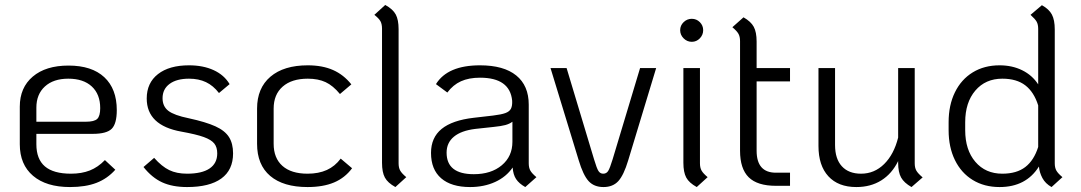

<svg xmlns="http://www.w3.org/2000/svg" viewBox="-20 -745 4369 776"><path d="M404 -98 446 -59Q414 -23 370 -6Q326 11 263 11Q167 11 113.5 -34.5Q60 -80 60 -162V-314Q60 -391 112.5 -435.5Q165 -480 257 -480Q351 -480 401.5 -433Q452 -386 452 -300Q452 -245 431.5 -224.5Q411 -204 355 -204H127V-162Q127 -102 161.5 -72.5Q196 -43 267 -43Q310 -43 343 -56Q376 -69 404 -98ZM127 -310V-253H327Q361 -253 373 -264.5Q385 -276 385 -308Q385 -364 351 -395.5Q317 -427 256 -427Q196 -427 161.5 -395.5Q127 -364 127 -310Z M560 -70 603 -107Q634 -72 664 -57.5Q694 -43 736 -43Q796 -43 827 -64Q858 -85 858 -125Q858 -150 846 -165Q834 -180 804 -191Q774 -202 713 -213Q573 -238 573 -347Q573 -410 618.5 -445.5Q664 -481 744 -481Q801 -481 843.5 -461.5Q886 -442 908 -405L865 -369Q842 -399 812.5 -413Q783 -427 744 -427Q694 -427 665.5 -406Q637 -385 637 -348Q637 -315 660.5 -297Q684 -279 743 -267Q812 -252 850.5 -234.5Q889 -217 905.5 -191Q922 -165 922 -125Q922 -58 874.5 -23.5Q827 11 736 11Q677 11 635.5 -8Q594 -27 560 -70Z M1019 -164V-306Q1019 -389 1073 -435Q1127 -481 1224 -481Q1283 -481 1326 -462Q1369 -443 1400 -404L1354 -365Q1326 -399 1296 -413Q1266 -427 1224 -427Q1159 -427 1122.5 -395Q1086 -363 1086 -306V-164Q1086 -106 1121.5 -74.5Q1157 -43 1223 -43Q1268 -43 1301 -58Q1334 -73 1357 -104L1403 -65Q1374 -26 1330 -7.5Q1286 11 1223 11Q1125 11 1072 -34Q1019 -79 1019 -164Z M1524 -87V-629Q1524 -648 1517.5 -659.5Q1511 -671 1493 -685L1537 -725Q1568 -708 1579.5 -686.5Q1591 -665 1591 -627V-85Q1591 -67 1597.5 -55.5Q1604 -44 1622 -29L1578 11Q1547 -6 1535.5 -27.5Q1524 -49 1524 -87Z M2148 -29 2103 11Q2078 -3 2066 -21Q2054 -39 2052 -68Q2026 -30 1981 -9.5Q1936 11 1880 11Q1804 11 1763 -24.5Q1722 -60 1722 -127Q1722 -189 1765 -224Q1808 -259 1895 -269L1973 -278Q2006 -282 2022.5 -288Q2039 -294 2045 -305.5Q2051 -317 2050 -338Q2041 -431 1920 -431Q1875 -431 1843 -416.5Q1811 -402 1788 -371L1742 -405Q1789 -481 1920 -481Q2016 -481 2066.5 -440Q2117 -399 2117 -322V-85Q2117 -67 2123.5 -55.5Q2130 -44 2148 -29ZM2051 -172V-253Q2039 -244 2022 -239.5Q2005 -235 1975 -232L1901 -224Q1844 -217 1814.5 -192.5Q1785 -168 1785 -128Q1785 -41 1895 -41Q1965 -41 2008 -77Q2051 -113 2051 -172Z M2319 -97 2205 -470H2270L2381 -101Q2392 -64 2399 -53.5Q2406 -43 2418 -43Q2431 -43 2438 -54Q2445 -65 2456 -101L2567 -470H2632L2519 -97Q2501 -37 2479 -13Q2457 11 2419 11Q2381 11 2359 -13Q2337 -37 2319 -97Z M2729 -623Q2729 -642 2743 -655.5Q2757 -669 2776 -669Q2795 -669 2808.5 -655.5Q2822 -642 2822 -623Q2822 -604 2808.5 -590Q2795 -576 2776 -576Q2757 -576 2743 -590Q2729 -604 2729 -623ZM2742 -87V-470H2809V-85Q2809 -67 2815.5 -55.5Q2822 -44 2840 -29L2796 11Q2765 -6 2753.5 -27.5Q2742 -49 2742 -87Z M3038 -416V-136Q3038 -47 3116 -47H3173V6H3116Q3041 6 3006 -28.5Q2971 -63 2971 -136V-579Q2971 -597 2964.5 -608.5Q2958 -620 2940 -635L2985 -675Q3015 -658 3026.5 -636.5Q3038 -615 3038 -577V-470H3173V-416Z M3709 -28 3664 11Q3634 -6 3622 -27.5Q3610 -49 3610 -87V-94Q3585 -43 3542 -16Q3499 11 3441 11Q3368 11 3328 -32.5Q3288 -76 3288 -155V-470H3355V-159Q3355 -103 3382.5 -73Q3410 -43 3460 -43Q3514 -43 3553.5 -82Q3593 -121 3610 -189V-470H3677V-85Q3677 -67 3683.5 -55.5Q3690 -44 3709 -28Z M4274 -29 4230 11Q4205 -3 4193 -25.5Q4181 -48 4179 -72Q4127 11 4020 11Q3958 11 3911.5 -17.5Q3865 -46 3839.5 -98Q3814 -150 3814 -219V-251Q3814 -320 3839.5 -372Q3865 -424 3911.5 -452.5Q3958 -481 4020 -481Q4071 -481 4111.5 -461Q4152 -441 4176 -404V-628Q4176 -646 4170 -657Q4164 -668 4145 -685L4191 -724Q4220 -708 4231.5 -686Q4243 -664 4243 -626V-85Q4243 -67 4249.5 -55.5Q4256 -44 4274 -29ZM4176 -319Q4159 -373 4124 -400Q4089 -427 4031 -427Q3963 -427 3922 -379Q3881 -331 3881 -251V-219Q3881 -139 3922 -91Q3963 -43 4031 -43Q4089 -43 4124 -70Q4159 -97 4176 -151Z"/></svg>

Font: KoHo
Style: Regular
Weight: 400
Version: Version 1.000; ttfautohint (v1.6)